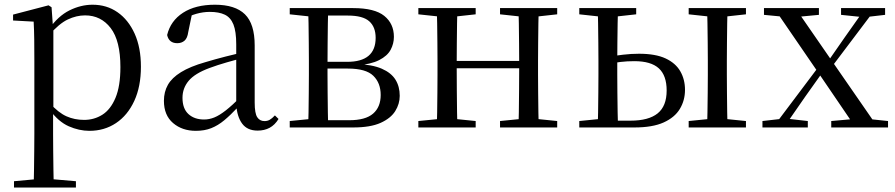

<svg xmlns="http://www.w3.org/2000/svg" viewBox="-20 -551 3869 830"><path d="M40.5 259.8V232.4L151.7 222.2H189.5L308.2 232.4V259.8ZM125.5 259.8Q126.5 225.6 127 185.1Q127.5 144.5 128 103.1Q128.5 61.7 128.5 26.7V-286.8Q128.5 -338.2 128 -379.5Q127.5 -420.7 125.5 -457.5L36.5 -462.4V-487.9L189.9 -528L202.9 -519.6L208.9 -435.3L210.7 -430.1V-78.7L209.5 -68.7V26.5Q209.5 60.7 210 102.2Q210.5 143.7 211 184.7Q211.5 225.6 212.5 259.8ZM366.6 14.6Q322.1 14.6 277.2 -5.1Q232.3 -24.9 194.2 -77.1H181.4L195.3 -105.1Q232.5 -63.7 267.4 -48.2Q302.2 -32.7 343.5 -32.7Q387.2 -32.7 422.6 -55.1Q458.1 -77.6 479.3 -128.1Q500.5 -178.6 500.5 -260.8Q500.5 -374.9 458.5 -429.7Q416.4 -484.5 347.9 -484.5Q310.4 -484.5 273 -466.8Q235.5 -449.1 191.2 -398.2L180.6 -425H191.5Q230.9 -481.5 280.2 -506.1Q329.6 -530.6 380.3 -530.6Q441.5 -530.6 488.2 -498Q535 -465.4 562.1 -405.4Q589.2 -345.3 589.2 -262.6Q589.2 -177.1 560.5 -114.8Q531.7 -52.4 481.4 -18.9Q431.2 14.6 366.6 14.6Z M826.7 14.6Q767.5 14.6 728.1 -19.1Q688.6 -52.8 688.6 -115.1Q688.6 -153.9 705.8 -184.3Q722.9 -214.6 762.4 -239Q801.9 -263.5 867.9 -282.3Q909.8 -294.9 955.8 -306.7Q1001.8 -318.5 1041.8 -327.7V-303.3Q1001.8 -293.3 960.7 -281.5Q919.6 -269.7 885.6 -257Q822.3 -233.6 795.6 -201.7Q768.9 -169.7 768.9 -128.2Q768.9 -81.6 794.5 -58Q820.2 -34.4 862.1 -34.4Q884.6 -34.4 906.6 -43.3Q928.6 -52.2 956.7 -74.2Q984.7 -96.3 1022.8 -134.4L1031.5 -87.1H1007.9Q976.7 -53.7 949.5 -31.1Q922.2 -8.4 893.1 3.1Q864 14.6 826.7 14.6ZM1093.8 13.6Q1049.1 13.6 1026.8 -16.6Q1004.5 -46.7 1001.2 -99.7V-103.3V-359Q1001.2 -415 989.1 -445.3Q976.9 -475.6 951.7 -487.6Q926.6 -499.6 887 -499.6Q858.3 -499.6 829.1 -491.4Q799.9 -483.2 766.7 -464.7L810.2 -491.9L793.8 -412.7Q790.2 -386 777.7 -375.2Q765.1 -364.3 746.4 -364.3Q710.2 -364.3 702.5 -399.7Q717.4 -461 771.1 -495.8Q824.8 -530.6 909.2 -530.6Q996.5 -530.6 1038.8 -489.2Q1081 -447.8 1081 -354.6V-107.7Q1081 -60.8 1092.1 -44.2Q1103.1 -27.5 1123.4 -27.5Q1136 -27.5 1146 -33.2Q1156 -38.8 1168.4 -52.1L1184.1 -36.7Q1168.2 -10.7 1145.6 1.4Q1123 13.6 1093.8 13.6Z M1232.5 0V-27.8L1341.7 -38.6L1355.2 -31.3H1489.6Q1559.8 -31.3 1592.7 -59.7Q1625.7 -88.1 1625.7 -140.4Q1625.7 -192.3 1593.8 -223.4Q1562 -254.6 1483.6 -254.6H1355.2V-283.7H1481Q1603.9 -283.7 1603.9 -387.5Q1603.9 -434.3 1576.2 -459Q1548.4 -483.7 1484 -483.7H1355.2L1341.7 -477.4L1232.5 -489.1V-516H1506.6Q1599.5 -516 1641.2 -482.3Q1682.8 -448.6 1682.8 -391.7Q1682.8 -362.3 1668.7 -335.8Q1654.5 -309.3 1619.1 -291.2Q1583.7 -273.1 1519.5 -267.5L1522.1 -274.5Q1589.6 -271.7 1630.4 -254Q1671.1 -236.3 1689.6 -206.6Q1708 -177 1708 -136.9Q1708 -101.9 1688.6 -70.8Q1669.2 -39.6 1625.2 -19.8Q1581.2 0 1506.6 0ZM1312.1 0Q1313.3 -24.4 1313.8 -65.3Q1314.3 -106.3 1314.8 -150.3Q1315.3 -194.3 1315.3 -228.5V-288.3Q1315.3 -321.7 1314.8 -365.7Q1314.3 -409.7 1313.8 -450.7Q1313.3 -491.8 1312.1 -516H1398.8Q1397.8 -491.8 1397.3 -450.2Q1396.8 -408.7 1396.3 -361.2Q1395.8 -313.7 1395.8 -272V-228.5Q1395.8 -194.3 1396.3 -150.3Q1396.8 -106.3 1397.3 -65.3Q1397.8 -24.4 1398.8 0Z M1868.1 0Q1869.3 -24.4 1869.8 -65.3Q1870.3 -106.3 1870.8 -150.3Q1871.3 -194.3 1871.3 -228.5V-288.3Q1871.3 -321.7 1870.8 -365.7Q1870.3 -409.7 1869.8 -450.7Q1869.3 -491.8 1868.1 -516H1957.3Q1956.3 -491.8 1955.8 -450.2Q1955.3 -408.7 1954.8 -363.1Q1954.3 -317.5 1954.3 -279.8V-260.2Q1954.3 -210.2 1954.8 -159.3Q1955.3 -108.5 1955.8 -66.4Q1956.3 -24.4 1957.3 0ZM2220.4 0Q2222.4 -24.4 2222.9 -66.4Q2223.4 -108.5 2223.9 -159.3Q2224.4 -210.2 2224.4 -260.2V-279.8Q2224.4 -317.5 2223.9 -363.1Q2223.4 -408.7 2222.9 -450.2Q2222.4 -491.8 2220.4 -516H2308.9Q2307.9 -491.8 2307.4 -450.7Q2306.9 -409.7 2306.4 -365.7Q2305.9 -321.7 2305.9 -288.3V-228.5Q2305.9 -194.3 2306.4 -150.3Q2306.9 -106.3 2307.4 -65.3Q2307.9 -24.4 2308.9 0ZM1788.5 0V-27.8L1897.7 -38.6H1929.7L2036.3 -27.8V0ZM1788.5 -489.1V-516H2036.3V-489.1L1929.7 -477.4H1897.7ZM2141.6 0V-27.8L2249.8 -38.6H2282.8L2388.7 -27.8V0ZM2141.6 -489.1V-516H2388.7V-489.1L2282.8 -477.4H2249.8ZM1912 -256V-287.5H2264.9V-256Z M2599.1 0V-29.4H2705.4Q2783.8 -29.4 2822.9 -60.8Q2861.9 -92.3 2861.9 -159.7Q2861.9 -224.7 2828 -255.6Q2794.1 -286.6 2722.3 -286.6Q2690.8 -286.6 2662.4 -283.2Q2634 -279.8 2605.7 -273.8V-304.8Q2639.6 -310.5 2674.1 -314.6Q2708.6 -318.7 2742.4 -318.7Q2813.8 -318.7 2857.3 -298.4Q2900.7 -278.1 2920.9 -242.8Q2941.2 -207.5 2941.2 -162.8Q2941.2 -117.1 2919 -80.3Q2896.9 -43.4 2849 -21.7Q2801.1 0 2722.3 0ZM2564 0Q2565 -24.4 2565.5 -65.3Q2566 -106.3 2566.5 -150.3Q2567 -194.3 2567 -228.5V-288.3Q2567 -321.7 2566.5 -365.7Q2566 -409.7 2565.5 -450.7Q2565 -491.8 2564 -516H2651.7Q2650.7 -491.8 2650 -450.7Q2649.4 -409.7 2648.9 -365.7Q2648.4 -321.7 2648.4 -287.5V-228.5Q2648.4 -194.3 2648.9 -150.3Q2649.4 -106.3 2650 -65.3Q2650.7 -24.4 2651.7 0ZM3035.9 0Q3037.7 -24.4 3038.3 -65.3Q3038.9 -106.3 3039.4 -150.3Q3039.9 -194.3 3039.9 -228.5V-288.3Q3039.9 -321.7 3039.4 -365.7Q3038.9 -409.7 3038.3 -450.7Q3037.7 -491.8 3035.9 -516H3125.1Q3124.1 -491.8 3123.6 -450.7Q3123.1 -409.7 3122.6 -365.7Q3122.1 -321.7 3122.1 -288.3V-228.5Q3122.1 -194.3 3122.6 -150.3Q3123.1 -106.3 3123.6 -65.3Q3124.1 -24.4 3125.1 0ZM2484.2 -489.1V-516H2730.2V-489.1L2624.6 -477.4H2591.6ZM2957.1 0V-27.8L3065.1 -38.6H3098.3L3204.7 -27.8V0ZM2957.1 -489.1V-516H3204.7V-489.1L3098.3 -477.4H3065.1ZM2484.2 0V-27.8L2591.6 -38.6H2610.3V0Z M3276 0V-27.8L3363.4 -37.8H3383.2L3472.1 -27.8V0ZM3321.2 0 3534.9 -284.1 3556.1 -264.1H3554L3460.4 -132.5L3368.6 0ZM3573.4 0V-27.8L3693.6 -38.6H3715.7L3818.9 -27.8V0ZM3560.2 -241.4 3540.4 -262.6H3543.5L3631.9 -389.8L3721.1 -516H3767.4ZM3678.7 0 3517.9 -236.1 3326 -516H3418.4L3575.5 -288.7L3775.3 0ZM3282.6 -486.8V-516H3520.1V-486.8L3417.8 -477.1H3382.9ZM3615.8 -486.8V-516H3806.2V-486.8L3724.9 -477.4H3706.1Z"/></svg>

Font: Noto Serif SC ExtraLight
Style: Regular
Weight: 200
Designer: Ryoko NISHIZUKA 西塚涼子 (kana & ideographs); Frank Grießhammer (Latin, Greek & Cyrillic); Wenlong ZHANG 张文龙 (bopomofo); San
Foundry: Adobe
Version: Version 2.002-H1;hotconv 1.1.0;makeotfexe 2.6.0